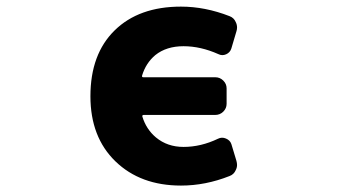

<svg xmlns="http://www.w3.org/2000/svg" viewBox="-20 -580 1040 592"><path d="M538.1 -7.8Q413.1 -7.8 335.9 -82.5Q258.8 -157.2 258.8 -283.2Q258.8 -413.1 333.5 -486.3Q408.2 -559.6 538.1 -559.6Q612.3 -559.6 687.5 -530.3Q701.2 -525.4 707 -511.7Q710.9 -503.9 710.9 -495.1Q710.9 -489.3 709 -483.4L693.4 -430.7Q689.5 -418 677.2 -412.6Q665 -407.2 653.3 -413.1Q598.6 -437.5 545.9 -437.5Q493.2 -437.5 459 -410.2Q429.7 -385.7 418 -346.7Q417 -341.8 421.9 -341.8H643.6Q658.2 -341.8 668.5 -331.5Q678.7 -321.3 678.7 -307.6V-259.8Q678.7 -246.1 668.5 -235.8Q658.2 -225.6 643.6 -225.6H422.9Q418 -225.6 418.9 -220.7Q430.7 -181.6 460.9 -156.2Q496.1 -127 545.9 -127Q599.6 -127 652.3 -152.3Q664.1 -158.2 676.8 -152.8Q689.5 -147.5 693.4 -135.7L709 -84Q710.9 -77.1 710.9 -71.3Q710.9 -63.5 707 -55.7Q701.2 -42 687.5 -37.1Q613.3 -7.8 538.1 -7.8Z"/></svg>

Font: Rounded-L Mgen+ 1mn bold
Style: Bold
Weight: 700
Designer: [Source Han Sans]
Ryoko NISHIZUKA  (kana & ideographs); Paul D. Hunt (Latin, Greek & Cyrillic); Wenlong ZHANG  (bopomofo
Version: Version 1.059.20150602